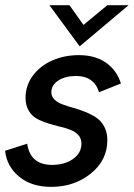

<svg xmlns="http://www.w3.org/2000/svg" viewBox="-23 -709 515 738"><path d="M283.2 -530.8 167 -689H244.1L297.9 -613.3L389.6 -689H471.2ZM173.8 9.3Q98.1 9.3 50.5 -30Q2.9 -69.3 -3.4 -129.4L81.5 -156.7Q93.3 -75.2 177.2 -75.2Q225.1 -75.2 257.6 -97.9Q290 -120.6 290 -157.2Q290 -176.8 278.1 -189.9Q266.1 -203.1 247.3 -210.2Q228.5 -217.3 205.6 -222.7Q182.6 -228 159.7 -235.4Q136.7 -242.7 117.9 -253.2Q99.1 -263.7 87.2 -283.9Q75.2 -304.2 75.2 -333Q75.2 -380.4 103.5 -418.5Q131.8 -456.5 178.5 -476.8Q225.1 -497.1 279.8 -497.1Q343.3 -497.1 384.5 -468Q425.8 -439 441.9 -388.2L357.9 -354.5Q337.9 -417 269 -417Q228.5 -417 201.4 -399.7Q174.3 -382.3 174.3 -354Q174.3 -337.9 186.3 -326.4Q198.2 -314.9 217 -307.9Q235.8 -300.8 258.8 -294.4Q281.7 -288.1 304.9 -278.8Q328.1 -269.5 346.9 -257.1Q365.7 -244.6 377.7 -222.4Q389.6 -200.2 389.6 -170.4Q389.6 -93.3 326.2 -42Q262.7 9.3 173.8 9.3Z"/></svg>

Font: HK Grotesk SmBold Legacy Italic
Style: Regular
Weight: 600
Italic angle: -13°
Designer: Alfredo Marco Pradil
Foundry: Hanken Design Co.
Version: Version 2.022;PS 002.022;hotconv 1.0.88;makeotf.lib2.5.64775